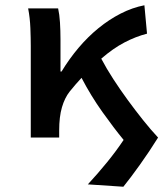

<svg xmlns="http://www.w3.org/2000/svg" viewBox="-20 -523 640 730"><path d="M449 187 314 178Q352 137 387 94Q422 51 450 9Q413 -36 369.5 -97Q326 -158 290 -227Q279 -215 267.5 -202Q256 -189 245 -175Q226 -151 215.5 -115Q205 -79 205 -27V0H97V-348Q97 -377 95.5 -416Q94 -455 87 -491H201Q206 -469 208 -438Q210 -407 210 -373V-251H214Q243 -299 278.5 -341Q314 -383 354.5 -416Q395 -449 439 -471.5Q483 -494 529 -503L539 -395Q496 -384 453 -361.5Q410 -339 365 -300Q385 -262 411 -222Q437 -182 465.5 -143Q494 -104 523.5 -67Q553 -30 581 0Q548 53 511.5 104Q475 155 449 187Z"/></svg>

Font: Source Code Pro Semibold
Style: Regular
Weight: 600
Monospace: yes
Designer: Paul D. Hunt, Teo Tuominen
Foundry: Adobe Systems Incorporated
Version: Version 2.030;PS 1.000;hotconv 16.6.51;makeotf.lib2.5.65220